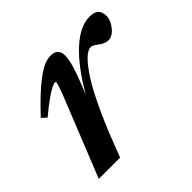

<svg xmlns="http://www.w3.org/2000/svg" viewBox="-117 -574 704 704"><g transform="rotate(-45 235.0 -222.5)"><path d="M26.9 0 141.6 -286.1Q167 -348.1 167 -359.9Q167 -363.8 162.6 -363.8Q157.2 -363.8 144.8 -357.7Q132.3 -351.6 107.7 -334.2Q83 -316.9 53.2 -291.5L34.7 -308.6Q98.6 -377 143.8 -410.9Q189 -444.8 220.7 -444.8Q259.8 -444.8 259.8 -406.7Q259.8 -372.6 228.5 -294.4L211.9 -252.4Q265.1 -345.2 319.6 -395Q374 -444.8 423.8 -444.8Q447.8 -444.8 458.7 -434.3Q469.7 -423.8 469.7 -401.4Q469.7 -380.4 451.2 -357.2Q432.6 -334 411.1 -334Q392.6 -334 369.1 -353Q356 -362.8 347.7 -362.8Q333 -362.8 313.7 -344.7Q294.4 -326.7 268.6 -287.4Q242.7 -248 208.7 -174.3Q174.8 -100.6 137.7 0Z"/></g></svg>

Font: Elstob
Style: Bold Italic
Weight: 700
Italic angle: -20°
Designer: Peter S. Baker
Version: Version 1.015